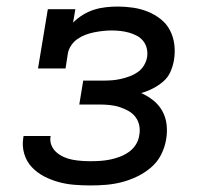

<svg xmlns="http://www.w3.org/2000/svg" viewBox="-20 -558 640 586"><path d="M257 8Q232 8 207 6Q182 4 158.5 -2.5Q135 -9 114 -20Q93 -31 77 -48Q61 -65 54 -88.5Q47 -112 51 -137Q51 -138 51.5 -140Q52 -142 52 -143H135Q135 -143 134.5 -142Q134 -141 134 -140Q132 -126 137.5 -113.5Q143 -101 153 -92.5Q163 -84 175.5 -78.5Q188 -73 201.5 -70.5Q215 -68 229 -67Q243 -66 257 -66Q272 -66 286.5 -67Q301 -68 316 -71Q331 -74 345.5 -79.5Q360 -85 373 -94Q386 -103 394.5 -116.5Q403 -130 405 -145Q408 -160 405 -175Q402 -190 393 -201.5Q384 -213 371 -220Q358 -227 344 -231.5Q330 -236 314.5 -237.5Q299 -239 283 -239H222L234 -312H295Q309 -312 322 -313Q335 -314 348.5 -317Q362 -320 375.5 -325Q389 -330 400.5 -338Q412 -346 419.5 -358.5Q427 -371 429 -384Q431 -397 428 -410Q425 -423 417 -433Q409 -443 397.5 -449Q386 -455 373.5 -458.5Q361 -462 347.5 -463.5Q334 -465 321 -465Q307 -465 294 -463.5Q281 -462 268 -459.5Q255 -457 241.5 -452Q228 -447 216.5 -439Q205 -431 197 -419Q189 -407 187 -394L180 -349H96L126 -530H210L203 -489Q217 -503 233.5 -513Q250 -523 267.5 -528.5Q285 -534 303.5 -536Q322 -538 339 -538Q363 -538 386.5 -534.5Q410 -531 431 -522.5Q452 -514 470 -500Q488 -486 498.5 -466Q509 -446 512 -422.5Q515 -399 511 -375Q508 -357 500.5 -339.5Q493 -322 478.5 -309.5Q464 -297 446.5 -288Q429 -279 411 -274Q431 -265 448 -251.5Q465 -238 475.5 -219Q486 -200 488.5 -177.5Q491 -155 487 -132Q483 -108 471.5 -85.5Q460 -63 440.5 -46.5Q421 -30 398 -19Q375 -8 351.5 -2Q328 4 304 6Q280 8 257 8Z"/></svg>

Font: Iosevka Curly Slab Extended
Style: Italic
Weight: 400
Width: 7
Italic angle: -9°
Monospace: yes
Designer: Belleve Invis
Foundry: Belleve Invis
Version: Version 11.1.0; ttfautohint (v1.8.3)